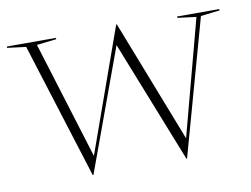

<svg xmlns="http://www.w3.org/2000/svg" viewBox="-69 -611 929 712"><g transform="rotate(-10 396.0 -254.5)"><path d="M706.5 -498 636 -507V-512H795V-507L723.5 -498.5L581 13H578.5L396.5 -446.5L228.5 13H226L65.5 -498L-5 -507V-512H180V-507L106 -498.5L242.5 -56.5L408.5 -522H411L590.5 -61.5Z"/></g></svg>

Font: Newsreader Display ExtraLight
Style: Regular
Weight: 275
Designer: Hugues Gentile
Foundry: Production Type
Version: Version 1.001